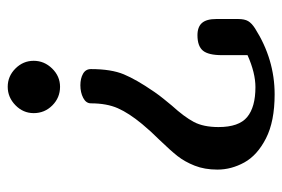

<svg xmlns="http://www.w3.org/2000/svg" viewBox="-140 -610 749 510"><g transform="rotate(90 235.0 -354.5)"><path d="M30 -554V-612Q30 -629 35.5 -638.5Q41 -648 55 -657Q137 -709 230 -709Q302 -709 347 -686Q392 -663 411 -628.5Q430 -594 430 -557Q430 -523 419.5 -496.5Q409 -470 394 -451Q379 -432 351 -403Q328 -380 309 -357Q280 -322 267 -292.5Q254 -263 254 -221Q254 -208 239.5 -200.5Q225 -193 206 -193Q188 -193 175.5 -200Q163 -207 163 -221Q163 -275 177 -308.5Q191 -342 222 -387L224 -390Q233 -403 242 -414Q251 -425 260 -436Q290 -469 303.5 -494.5Q317 -520 317 -560Q317 -614 290.5 -636Q264 -658 211 -658Q173 -658 126 -637V-569Q126 -533 114 -518.5Q102 -504 73 -504Q51 -504 40.5 -516Q30 -528 30 -554ZM210 -139Q239 -139 259.5 -118.5Q280 -98 280 -69Q280 -41 259 -20.5Q238 0 210 0Q182 0 161.5 -20.5Q141 -41 141 -69Q141 -97 161.5 -118Q182 -139 210 -139Z"/></g></svg>

Font: Marmelad for Arash.Academy
Style: Regular
Weight: 400
Designer: Manvel Shmavonyan
Foundry: Cyreal
Version: Version 1.110;Glyphs 3.2 (3202)